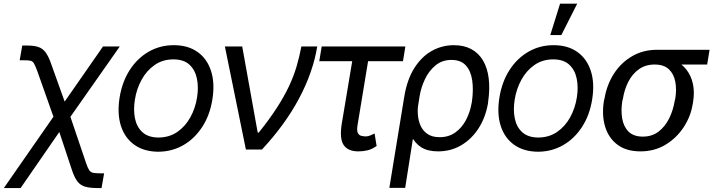

<svg xmlns="http://www.w3.org/2000/svg" viewBox="-52 -792 3778 1017"><path d="M-31.7 204.1 265.1 -222.7H304.2L404.8 74.2Q413.1 98.6 420.7 109.6Q428.2 120.6 441.2 123.3Q454.1 126 478 126H499.5L485.8 204.1H465.3Q424.8 204.1 399.7 197Q374.5 189.9 358.6 169.7Q342.8 149.4 329.6 110.4L262.2 -92.8L57.1 204.1ZM239.7 -149.4 146 -414.1Q135.7 -442.4 128.7 -454.8Q121.6 -467.3 109.9 -470.2Q98.1 -473.1 72.8 -472.7H52.2L65.9 -550.8H86.4Q127 -551.3 150.9 -543.2Q174.8 -535.2 190.4 -513.4Q206.1 -491.7 220.2 -450.2L290.5 -253.9L493.7 -545.9H582.5L304.2 -149.4Z M786.6 11.7Q710.9 11.2 660.2 -24.7Q609.4 -60.5 588.6 -125Q567.9 -189.5 581.5 -275.4Q595.2 -359.4 635.5 -421.6Q675.8 -483.9 735.8 -518.3Q795.9 -552.7 868.7 -552.7Q943.8 -552.7 994.4 -516.8Q1044.9 -481 1065.9 -416Q1086.9 -351.1 1072.8 -264.6Q1059.6 -181.6 1019 -119.4Q978.5 -57.1 918.7 -22.9Q858.9 11.2 786.6 11.7ZM787.6 -63.5Q845.2 -64 887.7 -93.5Q930.2 -123 956.5 -171.1Q982.9 -219.2 991.7 -275.4Q1000.5 -329.1 991.2 -375Q981.9 -420.9 951.7 -449.2Q921.4 -477.5 866.7 -477.5Q809.6 -477.5 766.8 -447.5Q724.1 -417.5 697.8 -369.1Q671.4 -320.8 662.6 -264.6Q653.8 -211.4 662.8 -165.5Q671.9 -119.6 702.4 -91.8Q732.9 -64 787.6 -63.5Z M1250.5 0 1139.2 -545.9H1231L1313 -89.8H1318.8Q1376.5 -162.1 1415 -221.9Q1453.6 -281.7 1478.5 -334.7Q1503.4 -387.7 1518.6 -439Q1533.7 -490.2 1544.4 -545.9H1628.4Q1606 -409.2 1532 -270.3Q1458 -131.3 1335.4 0Z M2095.2 -545.9 2082.5 -467.8H1639.2L1651.9 -545.9ZM1826.7 -545.9H1910.6L1842.3 -131.8Q1836.9 -101.1 1843.3 -88.1Q1849.6 -75.2 1861.8 -72.5Q1874 -69.8 1885.3 -69.3Q1897.9 -69.8 1910.6 -75Q1923.3 -80.1 1932.1 -85L1942.9 -18.6Q1916.5 -0.5 1893.3 4.6Q1870.1 9.8 1846.2 9.8Q1791 9.8 1768.3 -23.9Q1745.6 -57.6 1758.3 -136.7Z M2010.3 203.1 2089.4 -280.3Q2104.5 -371.6 2143.1 -432.1Q2181.6 -492.7 2235.8 -522.7Q2290 -552.7 2352.1 -552.7Q2405.8 -552.7 2444.6 -531.7Q2483.4 -510.7 2506.6 -471.4Q2529.8 -432.1 2536.6 -377Q2543.5 -321.8 2533.7 -253.9L2532.7 -244.1Q2520 -170.4 2483.4 -113Q2446.8 -55.7 2391.6 -22.9Q2336.4 9.8 2268.1 9.8Q2212.9 9.8 2178.7 -12.2Q2144.5 -34.2 2125.5 -74.7Q2106.4 -115.2 2096.2 -170.9L2163.6 -240.2Q2159.2 -214.8 2161.4 -184.6Q2163.6 -154.3 2175.3 -127.2Q2187 -100.1 2211.7 -82.8Q2236.3 -65.4 2276.9 -65.4Q2324.7 -65.4 2359.4 -90.1Q2394 -114.7 2415.8 -155.5Q2437.5 -196.3 2445.8 -244.1L2447.8 -253.9Q2456.5 -316.9 2449.2 -366.7Q2441.9 -416.5 2415.3 -445.6Q2388.7 -474.6 2339.4 -474.6Q2290 -474.6 2254.9 -445.6Q2219.7 -416.5 2198.7 -372.1Q2177.7 -327.6 2170.4 -281.2L2094.2 203.1Z M2798.3 11.7Q2722.7 11.2 2671.9 -24.7Q2621.1 -60.5 2600.3 -125Q2579.6 -189.5 2593.3 -275.4Q2606.9 -359.4 2647.2 -421.6Q2687.5 -483.9 2747.6 -518.3Q2807.6 -552.7 2880.4 -552.7Q2955.6 -552.7 3006.1 -516.8Q3056.6 -481 3077.6 -416Q3098.6 -351.1 3084.5 -264.6Q3071.3 -181.6 3030.8 -119.4Q2990.2 -57.1 2930.4 -22.9Q2870.6 11.2 2798.3 11.7ZM2799.3 -63.5Q2856.9 -64 2899.4 -93.5Q2941.9 -123 2968.3 -171.1Q2994.6 -219.2 3003.4 -275.4Q3012.2 -329.1 3002.9 -375Q2993.7 -420.9 2963.4 -449.2Q2933.1 -477.5 2878.4 -477.5Q2821.3 -477.5 2778.6 -447.5Q2735.8 -417.5 2709.5 -369.1Q2683.1 -320.8 2674.3 -264.6Q2665.5 -211.4 2674.6 -165.5Q2683.6 -119.6 2714.1 -91.8Q2744.6 -64 2799.3 -63.5ZM2862.8 -606.4 2914.6 -772.5H3005.4L2921.4 -606.4Z M3147 -258.8 3149.9 -269.5Q3162.1 -342.8 3199.7 -401.4Q3237.3 -460 3295.9 -494.1Q3354.5 -528.3 3428.2 -528.3Q3443.4 -526.9 3454.8 -517.6Q3466.3 -508.3 3480.5 -496.3Q3494.6 -484.4 3517.1 -474.6Q3557.1 -457 3583 -424.3Q3608.9 -391.6 3618.4 -347.2Q3627.9 -302.7 3618.7 -249L3616.7 -238.3Q3606.4 -174.8 3569.1 -117.9Q3531.7 -61 3473.4 -25.6Q3415 9.8 3340.3 9.8Q3265.6 9.8 3218.5 -25.6Q3171.4 -61 3153.1 -121.8Q3134.8 -182.6 3147 -258.8ZM3247.6 -269.5 3244.6 -258.8Q3236.3 -207.5 3243.7 -164.3Q3251 -121.1 3277.6 -94.7Q3304.2 -68.4 3353 -68.4Q3401.4 -68.4 3436 -94.7Q3470.7 -121.1 3492.2 -164.3Q3513.7 -207.5 3522 -258.8L3524.9 -269.5Q3532.7 -318.4 3524.9 -359.4Q3517.1 -400.4 3490.7 -425.3Q3464.4 -450.2 3415.5 -450.2Q3367.2 -450.2 3332.3 -425.3Q3297.4 -400.4 3276.4 -359.4Q3255.4 -318.4 3247.6 -269.5ZM3706.5 -528.3 3693.8 -450.2H3415.5L3428.2 -528.3Z"/></svg>

Font: Inter Tight
Style: Italic
Weight: 400
Italic angle: -9.39999°
Designer: Rasmus Andersson
Foundry: rsms
Version: Version 3.002